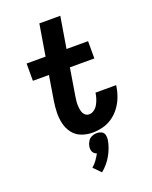

<svg xmlns="http://www.w3.org/2000/svg" viewBox="-178 -829 932 1180"><g transform="rotate(-20 288.0 -239.0)"><path d="M309 8Q342 8 376 -0.5Q410 -9 439.5 -29.5Q469 -50 490.5 -79Q512 -108 524.5 -140.5Q537 -173 542 -206L544 -217H408Q408 -214 408 -212Q405 -194 399.5 -177.5Q394 -161 385 -144.5Q376 -128 360.5 -116.5Q345 -105 328 -105Q311 -105 300 -116Q289 -127 285 -142.5Q281 -158 280 -174Q279 -190 280.5 -206.5Q282 -223 285 -240L314 -417H474V-530H333L367 -735H230L196 -530H72V-417H177L151 -258Q145 -220 144 -182.5Q143 -145 151.5 -109.5Q160 -74 181.5 -46Q203 -18 237 -5Q271 8 309 8ZM279 257Q321 223 347 176Q373 129 381 80Q383 63 379 48Q375 33 361 26Q347 19 331 19Q314 19 298 26Q282 33 272.5 48Q263 63 260 80Q258 92 260 104Q262 116 269.5 124.5Q277 133 289 137Q278 157 264.5 176Q251 195 233 210Z"/></g></svg>

Font: Iosevka Sparkle XBdObl
Style: Regular
Weight: 800
Italic angle: -9°
Designer: Belleve Invis
Foundry: Belleve Invis
Version: Version 4.5.0; ttfautohint (v1.8.3)